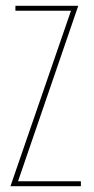

<svg xmlns="http://www.w3.org/2000/svg" viewBox="-20 -640 322 660"><path d="M16 0 224 -603H33V-620H249L42 -17H258V0Z"/></svg>

Font: Smooch Sans Thin
Style: Regular
Weight: 100
Designer: Robert E. Leuschke
Foundry: Robert E. Leuschke
Version: Version 1.010